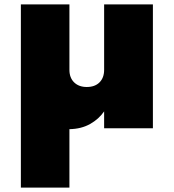

<svg xmlns="http://www.w3.org/2000/svg" viewBox="-20 -584 791 874"><path d="M676 -564V0H454V-77Q430 -42 390 -19.5Q350 3 296 4V270H75V-564H296V-266Q296 -230 317.5 -209Q339 -188 375 -188Q412 -188 433 -209Q454 -230 454 -266V-564Z"/></svg>

Font: Poppins Black A&M
Style: Regular
Weight: 900
Designer: Ninad Kale (Devanagari), Jonny Pinhorn (Latin)
Foundry: Indian Type Foundry
Version: 4.004